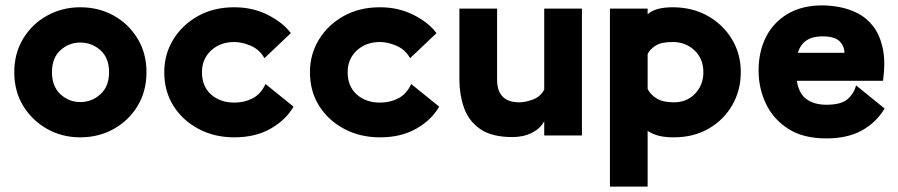

<svg xmlns="http://www.w3.org/2000/svg" viewBox="-20 -504 3333 713"><path d="M278 6Q210 6 154.5 -25.5Q99 -57 66 -111Q33 -165 33 -236Q33 -306 66 -360.5Q99 -415 155 -446Q211 -477 278 -477Q347 -477 402.5 -446Q458 -415 491 -360.5Q524 -306 524 -236Q524 -166 491.5 -111.5Q459 -57 403 -25.5Q347 6 278 6ZM278 -125Q321 -125 353 -154Q385 -183 385 -236Q385 -289 353 -317.5Q321 -346 278 -346Q236 -346 204.5 -317.5Q173 -289 173 -236Q173 -183 204.5 -154Q236 -125 278 -125Z M850 6Q776 6 717 -25.5Q658 -57 624 -111Q590 -165 590 -236Q590 -302 623 -356.5Q656 -411 714.5 -444Q773 -477 850 -477Q919 -477 975 -448.5Q1031 -420 1060 -381L962 -288Q944 -320 911.5 -334Q879 -348 850 -348Q798 -348 764 -316.5Q730 -285 730 -236Q730 -183 764 -153Q798 -123 850 -123Q888 -123 918.5 -139Q949 -155 966 -192L1070 -108Q1042 -59 985.5 -26.5Q929 6 850 6Z M1391 6Q1317 6 1258 -25.5Q1199 -57 1165 -111Q1131 -165 1131 -236Q1131 -302 1164 -356.5Q1197 -411 1255.5 -444Q1314 -477 1391 -477Q1460 -477 1516 -448.5Q1572 -420 1601 -381L1503 -288Q1485 -320 1452.5 -334Q1420 -348 1391 -348Q1339 -348 1305 -316.5Q1271 -285 1271 -236Q1271 -183 1305 -153Q1339 -123 1391 -123Q1429 -123 1459.5 -139Q1490 -155 1507 -192L1611 -108Q1583 -59 1526.5 -26.5Q1470 6 1391 6Z M2141 -472V-1H2001V-54Q1987 -27 1955.5 -11Q1924 5 1883 5Q1806 5 1763 -25Q1720 -55 1703 -104Q1686 -153 1686 -208V-472H1826V-208Q1826 -124 1909 -124Q1930 -124 1958 -134Q1986 -144 2001 -171V-472Z M2245 189V-472H2385V-451Q2413 -477 2478 -477Q2551 -477 2608 -445Q2665 -413 2698 -358.5Q2731 -304 2731 -236Q2731 -169 2699.5 -114Q2668 -59 2612 -26.5Q2556 6 2482 6Q2449 6 2426 0Q2403 -6 2385 -18V189ZM2482 -124Q2531 -124 2561.5 -156.5Q2592 -189 2592 -236Q2592 -286 2559 -317Q2526 -348 2478 -348Q2436 -348 2414.5 -334.5Q2393 -321 2385 -303V-174Q2394 -154 2417.5 -139Q2441 -124 2482 -124Z M3265 -101Q3234 -49 3180.5 -19.5Q3127 10 3049 10Q2962 10 2906.5 -26Q2851 -62 2824 -119.5Q2797 -177 2797 -242Q2797 -313 2825 -367.5Q2853 -422 2906 -453Q2959 -484 3034 -484Q3064 -484 3098.5 -477.5Q3133 -471 3165.5 -454.5Q3198 -438 3222.5 -406.5Q3247 -375 3258 -325.5Q3269 -276 3259 -204H2939Q2947 -155 2976 -135Q3005 -115 3049 -115Q3103 -115 3127 -135.5Q3151 -156 3159 -187ZM3034 -369Q2961 -369 2943 -308H3116Q3115 -335 3096.5 -352Q3078 -369 3034 -369Z"/></svg>

Font: Lil Grotesk Black
Style: Regular
Weight: 900
Designer: Bastien Sozeau
Foundry: NBR — Bastien Sozeau
Version: Version 3.003; ttfautohint (v1.8.4.7-5d5b);gftools[0.9.33]